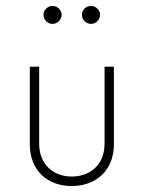

<svg xmlns="http://www.w3.org/2000/svg" viewBox="-20 -623 488 651"><path d="M158.2 -542C174.3 -542 189 -555.7 189 -572.8C189 -589.4 174.3 -603 158.2 -603C141.6 -603 127.4 -589.4 127.4 -572.8C127.4 -555.7 141.6 -542 158.2 -542ZM288.6 -542C304.7 -542 319.3 -555.7 319.3 -572.8C319.3 -589.4 304.7 -603 288.6 -603C272 -603 257.8 -589.4 257.8 -572.8C257.8 -555.7 272 -542 288.6 -542ZM223.1 7.8C304.7 7.8 366.2 -44.4 366.2 -133.8V-397H334.5V-135.7C334.5 -64.5 285.6 -24.4 223.1 -24.4C162.1 -24.4 112.8 -64.5 112.8 -135.7V-397H81.1V-133.8C81.1 -44.4 141.6 7.8 223.1 7.8Z"/></svg>

Font: Now ExtraLight
Style: Regular
Weight: 200
Designer: Alfredo Marco Pradil
Foundry: Alfredo Marco Pradil
Version: Version 1.200;hotconv 1.0.109;makeotfexe 2.5.65596